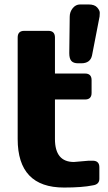

<svg xmlns="http://www.w3.org/2000/svg" viewBox="-20 -840 490 870"><path d="M314.9 -106 381.8 -111.8H399.9Q430.2 -111.8 430.2 -82V-29.8Q430.2 -3.9 399.9 0Q353 9.8 270 9.8Q60.1 9.8 60.1 -210V-669.9Q60.1 -700.2 89.8 -700.2H199.2Q229 -700.2 229 -669.9V-506.8H365.2Q395 -506.8 395 -477.1V-418.9Q395 -389.2 365.2 -389.2H229V-210Q229 -106 314.9 -106ZM293.9 -599.1 295.9 -764.2Q295.9 -786.1 309.6 -803Q323.2 -819.8 342.8 -819.8H381.8Q408.2 -819.8 420.2 -806.4Q432.1 -793 432.1 -782Q432.1 -771 431.2 -765.1L397 -588.9Q389.2 -553.2 348.1 -553.2H334Q313 -553.2 303.5 -563.7Q293.9 -574.2 293.9 -599.1Z"/></svg>

Font: Days One
Style: Regular
Weight: 400
Designer: Alexander Kalachev, Alexey Maslov, Jovanny Lemonad
Foundry: Alexander Kalachev, Alexey Maslov, Jovanny Lemonad
Version: Version 1.002